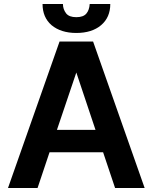

<svg xmlns="http://www.w3.org/2000/svg" viewBox="-20 -938 764 961"><path d="M278 -730H446L704 3H556L496 -176H228L168 3H20ZM362 -575 265 -288H458ZM532 -918Q532 -851 486 -812Q440 -773 362 -773Q285 -773 238 -812Q193 -851 193 -918H295Q295 -892 311 -871Q326 -852 362 -852Q398 -852 413 -871Q427 -888 429 -918Z"/></svg>

Font: Sinter Bold
Style: Regular
Weight: 700
Foundry: Adobe & rsms
Version: Version 1.000